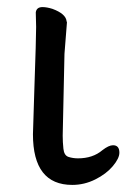

<svg xmlns="http://www.w3.org/2000/svg" viewBox="-20 -505 357 542"><path d="M184 17Q73 17 73 -126L77 -254Q82 -397 82 -429L81 -470Q83 -485 100 -485Q112 -485 128 -480Q166 -466 168 -445L169 -442L162 -353L157 -122Q157 -104 159 -85Q161 -66 173.5 -62Q186 -58 200 -58Q242 -58 269 -81Q287 -95 299 -95Q317 -95 317 -74Q317 -58 298.5 -36Q280 -14 249 1.5Q218 17 184 17Z"/></svg>

Font: LXGW WenKai Lite
Style: Bold
Weight: 700
Designer: LXGW / Fontworks Inc.
Foundry: LXGW / Fontworks Inc.
Version: Version 1.330;April 28, 2024